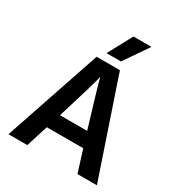

<svg xmlns="http://www.w3.org/2000/svg" viewBox="-205 -1028 1084 1164"><g transform="rotate(30 337.0 -446.0)"><path d="M398 -723H297L388 -892H514ZM160 0H28L256 -674H419L647 0H511L463 -153H208ZM336 -580Q328 -537 241 -256H431Q348 -529 336 -580Z"/></g></svg>

Font: Hind Guntur SemiBold
Style: Regular
Weight: 600
Designer: Manushi Parikh, Hitesh Malaviya
Foundry: Indian Type Foundry
Version: Version 1.000;PS 1.0;hotconv 1.0.86;makeotf.lib2.5.63406; tt